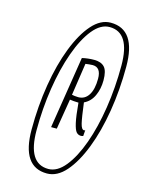

<svg xmlns="http://www.w3.org/2000/svg" viewBox="-107 -957 600 812"><g transform="rotate(15 193.5 -551.0)"><path d="M179 -208Q69 -208 69 -371Q69 -474 84.5 -568Q100 -662 128.5 -735.5Q157 -809 194.5 -851.5Q232 -894 276 -894Q387 -894 387 -731Q387 -629 371.5 -535Q356 -441 327.5 -367.5Q299 -294 261.5 -251Q224 -208 179 -208ZM180 -228Q219 -228 253 -270Q287 -312 312.5 -383Q338 -454 352 -544Q366 -634 366 -730Q366 -875 276 -875Q237 -875 203 -833Q169 -791 143.5 -719.5Q118 -648 104 -558.5Q90 -469 90 -373Q90 -228 180 -228ZM146 -402 196 -718Q222 -724 249 -724Q279 -724 294 -708Q309 -692 309 -650Q309 -613 295 -582.5Q281 -552 253 -539Q261 -475 267 -450Q273 -425 284 -425Q287 -425 289 -427L287 -401Q282 -399 277 -399Q265 -399 257 -408Q249 -417 242.5 -445.5Q236 -474 231 -532Q219 -532 210.5 -533Q202 -534 193 -535L171 -402ZM224 -554Q253 -554 269 -579.5Q285 -605 285 -651Q285 -701 248 -701Q239 -701 232.5 -700Q226 -699 217 -698L196 -557Q202 -556 209 -555Q216 -554 224 -554Z"/></g></svg>

Font: Georama Condensed ExtraLight
Style: Italic
Weight: 200
Width: 3
Italic angle: -9°
Designer: Jean-Baptiste Levee
Foundry: Production Type
Version: Version 1.000